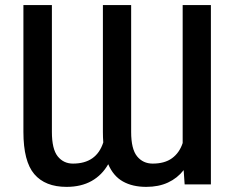

<svg xmlns="http://www.w3.org/2000/svg" viewBox="-20 -727 923 757"><path d="M72.3 -707H184.6V-207Q184.6 -139.2 207.5 -110.6Q230.5 -82 267.6 -82Q360.4 -82 387.2 -165.5Q385.7 -185.5 385.7 -207V-707H497.1V-207Q497.1 -139.2 520.5 -110.6Q543.9 -82 582 -82Q629.4 -82 658.4 -103.3Q687.5 -124.5 700.2 -163.1V-707H811.5V0H708L704.1 -56.2Q679.2 -24.4 642.3 -7.3Q605.5 9.8 556.6 9.8Q502.4 9.8 464.6 -11.5Q426.8 -32.7 406.7 -79.6Q382.3 -36.6 341.1 -13.4Q299.8 9.8 242.2 9.8Q158.2 9.8 115.2 -40.5Q72.3 -90.8 72.3 -207Z"/></svg>

Font: Pretendard GOV Medium
Style: Regular
Weight: 500
Designer: Base glyphs from Inter by Rasmus Andersson; Hangeul glyphs from Noto Sans CJK(Source Han Sans) by Jang Soo-young and Kan
Foundry: Kil Hyung-jin
Version: Version 1.309